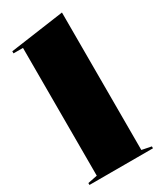

<svg xmlns="http://www.w3.org/2000/svg" viewBox="-190 -811 735 877"><g transform="rotate(-30 177.5 -372.5)"><path d="M295 -20 345 -10V0H10V-10L60 -20V-694H10V-705L295 -745Z"/></g></svg>

Font: Kalnia Thin
Style: Bold
Weight: 700
Version: Version 1.105